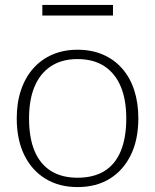

<svg xmlns="http://www.w3.org/2000/svg" viewBox="-20 -749 630 780"><path d="M542 -268Q542 -182 511.5 -119.5Q481 -57 426 -23Q371 11 295 11Q220 11 164.5 -23Q109 -57 78.5 -119.5Q48 -182 48 -268Q48 -332 65.5 -383.5Q83 -435 115.5 -471.5Q148 -508 193.5 -527.5Q239 -547 295 -547Q352 -547 397.5 -527.5Q443 -508 475.5 -471.5Q508 -435 525 -383.5Q542 -332 542 -268ZM98 -268Q98 -189 120.5 -135.5Q143 -82 187 -54.5Q231 -27 295 -27Q360 -27 404 -54Q448 -81 470.5 -135Q493 -189 493 -268Q493 -344 470.5 -397.5Q448 -451 404 -480Q360 -509 295 -509Q231 -509 187 -480Q143 -451 120.5 -397.5Q98 -344 98 -268ZM152 -729H439V-686H152Z"/></svg>

Font: Roboto Serif 20pt Thin
Style: Regular
Weight: 250
Version: Version 1.008